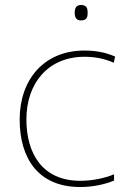

<svg xmlns="http://www.w3.org/2000/svg" viewBox="-20 -741 512 771"><path d="M305 -721C285 -721 280 -706 280 -690C280 -673 285 -659 305 -659C329 -659 332 -673 332 -690C332 -706 329 -721 305 -721ZM302 10C357 10 405 -2 438 -16V-41C399 -25 350 -15 302 -15C150 -15 86 -125 86 -261C86 -409 175 -513 319 -513C357 -513 397 -507 437 -489L442 -514C405 -530 367 -538 319 -538C157 -538 59 -422 59 -261C59 -106 133 10 302 10Z"/></svg>

Font: Noto Sans Gujarati UI Thin
Style: Regular
Weight: 100
Designer: Jelle Bosma - Monotype Design Team, Universal Thirst
Foundry: Monotype Imaging Inc.
Version: Version 2.106